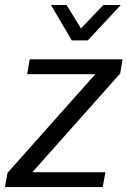

<svg xmlns="http://www.w3.org/2000/svg" viewBox="-39 -756 515 776"><path d="M376 0H-19L-8.8 -57.1L346.2 -456.1H70.8L81.1 -516.1H456.1L446.8 -459L91.8 -60.1H387.2ZM315.9 -592.8H251L167 -735.8H230L288.1 -641.1L378.9 -735.8H449.2Z"/></svg>

Font: Creato Display
Style: Italic
Weight: 400
Italic angle: -10°
Version: Version 1.000